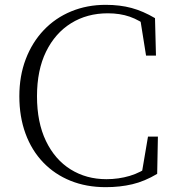

<svg xmlns="http://www.w3.org/2000/svg" viewBox="-20 -759 726 794"><path d="M417 15Q337 15 271.5 -11.5Q206 -38 158.5 -87.5Q111 -137 85.5 -206.5Q60 -276 60 -361Q60 -445 86.5 -514.5Q113 -584 161 -634.5Q209 -685 274.5 -712Q340 -739 417 -739Q476 -739 524 -726Q572 -713 621 -684L625 -529H584L558 -692L600 -678V-643Q557 -676 516.5 -690Q476 -704 426 -704Q340 -704 274 -663Q208 -622 170.5 -545.5Q133 -469 133 -361Q133 -253 170 -176Q207 -99 272 -58.5Q337 -18 420 -18Q470 -18 516 -31.5Q562 -45 605 -77V-45L565 -35L592 -194H633L630 -40Q578 -9 527 3Q476 15 417 15Z"/></svg>

Font: Noto Serif JP ExtraLight
Style: Regular
Weight: 200
Designer: Ryoko NISHIZUKA  (kana & ideographs); Frank Grießhammer (Latin, Greek & Cyrillic); Wenlong ZHANG  (bopomofo); Sandoll Co
Foundry: Adobe
Version: Version 2.002-H1;hotconv 1.1.0;makeotfexe 2.6.0